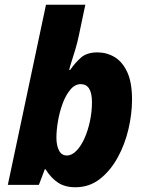

<svg xmlns="http://www.w3.org/2000/svg" viewBox="-20 -780 613 810"><path d="M298 10Q255 10 225.5 -9Q196 -28 172 -66H169L144 0H13L174 -760H340L313 -632Q307 -602 298 -572Q289 -542 281.5 -519Q274 -496 272 -485H276Q296 -514 321 -536.5Q346 -559 391 -559Q430 -559 463 -539.5Q496 -520 516.5 -476.5Q537 -433 537 -360Q537 -300 522 -235.5Q507 -171 476.5 -115.5Q446 -60 401.5 -25Q357 10 298 10ZM262 -124Q283 -124 302.5 -144Q322 -164 336.5 -196.5Q351 -229 359.5 -269Q368 -309 368 -348Q368 -425 321 -425Q296 -425 276.5 -401.5Q257 -378 244 -342.5Q231 -307 224.5 -268.5Q218 -230 218 -200Q218 -166 229 -145Q240 -124 262 -124Z"/></svg>

Font: Noto Sans Disp ExtBd
Style: Italic
Weight: 800
Italic angle: -12°
Designer: Monotype Design Team
Foundry: Monotype Imaging Inc.
Version: Version 2.000;GOOG;noto-source:20170915:90ef993387c0